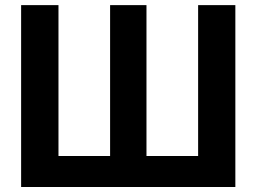

<svg xmlns="http://www.w3.org/2000/svg" viewBox="-20 -748 1026 768"><path d="M64.5 -727.5H213.9V-124H420.4V-727.5H565.9V-124H772.5V-727.5H921.4V0H64.5Z"/></svg>

Font: Inter 16pt
Style: Bold
Weight: 700
Version: Version 4.001;git-66647c0bb